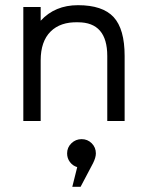

<svg xmlns="http://www.w3.org/2000/svg" viewBox="-20 -467 561 741"><path d="M70 0V-440H137V-387Q192 -447 281 -447Q376 -447 418.5 -401Q461 -355 461 -251V0H394V-251Q394 -381 281 -381Q213 -383 175 -345Q137 -307 137 -234V0ZM259 254 278 178Q261 173 250 158.5Q239 144 239 125Q239 102 255.5 86Q272 70 295 70Q318 70 334 86Q350 102 350 125Q350 141 339 163L291 254Z"/></svg>

Font: Arcon
Style: Regular
Weight: 400
Designer: M. Zarth
Foundry: martin zarth - visuelle & digitale kommunikation
Version: Version 1.131;PS 001.131;hotconv 1.0.70;makeotf.lib2.5.58329